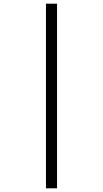

<svg xmlns="http://www.w3.org/2000/svg" viewBox="-20 -780 559 1040"><path d="M229 240H289V-760H229Z"/></svg>

Font: Noto Serif Ethiopic SemiCondensed Medium
Style: Regular
Weight: 500
Width: 4
Designer: Monotype Design Team
Foundry: Monotype Imaging Inc.
Version: Version 2.102